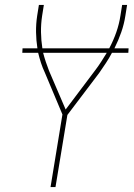

<svg xmlns="http://www.w3.org/2000/svg" viewBox="-20 -755 540 775"><path d="M184 0 232 -293 161 -462Q152 -481 145.5 -501Q139 -521 134 -542H70L71 -560H131Q126 -592 125.5 -625Q125 -658 130 -691L137 -735H157L150 -691Q145 -658 145.5 -625Q146 -592 151 -560H421Q438 -592 449.5 -625Q461 -658 466 -691L473 -735H493L486 -691Q481 -658 469.5 -625Q458 -592 442 -560H499L498 -542H432Q421 -521 407.5 -500.5Q394 -480 380 -460L252 -291L204 0ZM245 -313 364 -471Q377 -488 388.5 -506Q400 -524 411 -542H154Q159 -523 165 -505Q171 -487 178 -469Z"/></svg>

Font: Iosevka Curly Thin
Style: Italic
Weight: 100
Italic angle: -9°
Monospace: yes
Designer: Belleve Invis
Foundry: Belleve Invis
Version: Version 22.1.2; ttfautohint (v1.8.4)